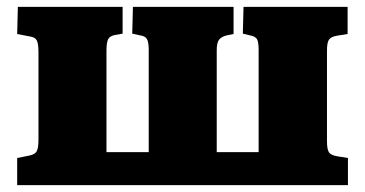

<svg xmlns="http://www.w3.org/2000/svg" viewBox="-20 -539 1062 559"><path d="M30 0V-79L65 -86Q81 -89 86.5 -98Q92 -107 92 -132V-387Q92 -412 87 -421.5Q82 -431 66 -433L30 -440L32 -519H337V-441L314 -437Q299 -434 294.5 -424Q290 -414 290 -392V-96H413V-394Q413 -416 408 -425Q403 -434 388 -436L365 -441L367 -519H660V-440L640 -436Q624 -432 617.5 -423Q611 -414 611 -393V-96H733V-394Q733 -416 728.5 -424.5Q724 -433 708 -436L687 -441L689 -519H992V-440L961 -435Q943 -432 937.5 -423Q932 -414 932 -393V-127Q932 -105 937.5 -96Q943 -87 962 -84L993 -79V0Z"/></svg>

Font: Literata 18pt ExtraBold
Style: Regular
Weight: 800
Designer: Latin by Veronika Burian and Jose Scaglione. Greek by Irene Vlachou. Cyrillic by Vera Evstafieva.
Foundry: TypeTogether
Version: Version 3.103;gftools[0.9.29]